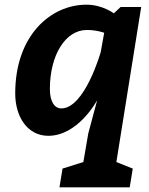

<svg xmlns="http://www.w3.org/2000/svg" viewBox="-20 -570 638 820"><path d="M477 122 583 -540H495L466 -513C466 -513 418 -550 349 -550C197 -550 45 -419 45 -171C45 -69 99 10 186 10C311 10 390 -133 395 -142L357 0L336 122L247 150L234 230H534L547 150ZM410 -347C410 -347 342 -107 242 -107C212 -107 193 -137 193 -190C193 -334 259 -442 351 -442C394 -442 425 -430 425 -430Z"/></svg>

Font: Bitter
Style: Bold Italic
Weight: 700
Designer: Sol Matas
Foundry: Sol Matas
Version: Version 1.002